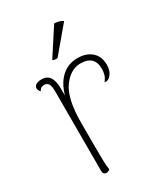

<svg xmlns="http://www.w3.org/2000/svg" viewBox="-177 -785 767 876"><g transform="rotate(-30 206.5 -347.0)"><path d="M368 -418Q368 -392 356.5 -374.5Q345 -357 331 -354Q324 -353 319 -355Q331 -370 335 -384Q339 -398 339 -414Q339 -484 266 -484Q213 -484 173.5 -429Q134 -374 134 -247V-132Q134 -76 135 -45Q136 -14 139 0Q131 8 120 8Q103 8 103 -14V-432Q103 -459 96 -470.5Q89 -482 73 -482Q54 -482 46 -464Q36 -475 36 -486Q36 -497 47 -503.5Q58 -510 76 -510Q105 -510 118.5 -489.5Q132 -469 132 -427V-392Q148 -450 183 -481Q218 -512 266 -512Q312 -512 340 -487.5Q368 -463 368 -418ZM188 -557H182Q165 -557 163 -562L254 -702Q281 -701 299 -689Z"/></g></svg>

Font: Arima Madurai Thin
Style: Regular
Weight: 250
Designer: Joana Correia and Natanael Gama
Foundry: NDISCOVER
Version: Version 1.019; ttfautohint (v1.5) -l 7 -r 28 -G 50 -x 13 -D 